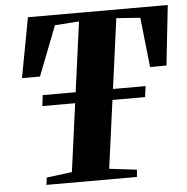

<svg xmlns="http://www.w3.org/2000/svg" viewBox="-53 -795 825 846"><g transform="rotate(-5 360.0 -371.5)"><path d="M118.5 0 122.5 -32 235 -46.5 324 -705 217 -697.5 131.5 -478H52L101.5 -743H720L691 -478L618.5 -477.5L594.5 -697.5L489 -705L400 -46.5L521.5 -32L518.5 0ZM130.5 -347.5 136.5 -395.5H591.5L585 -347.5Z"/></g></svg>

Font: Merriweather 96pt ExtraBold
Style: Italic
Weight: 800
Italic angle: -7.8°
Version: Version 2.101